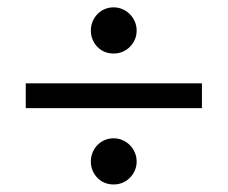

<svg xmlns="http://www.w3.org/2000/svg" viewBox="-20 -596 620 522"><path d="M50 -369.5H529V-302H50ZM227 -513Q227 -526 231.8 -537.5Q236.5 -549 244.8 -557.5Q253 -566 264.2 -571Q275.5 -576 289 -576Q302 -576 313.2 -571Q324.5 -566 333 -557.5Q341.5 -549 346.5 -537.5Q351.5 -526 351.5 -513Q351.5 -499.5 346.5 -488.2Q341.5 -477 333 -468.5Q324.5 -460 313.2 -455.2Q302 -450.5 289 -450.5Q275.5 -450.5 264.2 -455.2Q253 -460 244.8 -468.5Q236.5 -477 231.8 -488.2Q227 -499.5 227 -513ZM227 -157Q227 -170 231.8 -181.5Q236.5 -193 244.8 -201.5Q253 -210 264.2 -215Q275.5 -220 289 -220Q302 -220 313.2 -215Q324.5 -210 333 -201.5Q341.5 -193 346.5 -181.5Q351.5 -170 351.5 -157Q351.5 -143.5 346.5 -132.2Q341.5 -121 333 -112.5Q324.5 -104 313.2 -99.2Q302 -94.5 289 -94.5Q275.5 -94.5 264.2 -99.2Q253 -104 244.8 -112.5Q236.5 -121 231.8 -132.2Q227 -143.5 227 -157Z"/></svg>

Font: Lato TR
Style: Regular
Weight: 400
Designer: Lukasz Dziedzic
Foundry: tyPoland Lukasz Dziedzic
Version: Version 1.104 2013